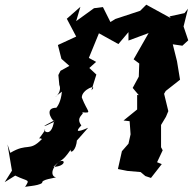

<svg xmlns="http://www.w3.org/2000/svg" viewBox="-23 -767 823 819"><path d="M764 -711 700 -697 705 -690 601 -747 575 -721 469 -686 448 -673 416 -737 378 -732 302 -677 320 -738 262 -687 302 -611 224 -575 239 -516 273 -486 235 -465 226 -447 230 -405C248 -364 178 -330 241 -376C233 -289 182 -295 233 -306C160 -317 195 -257 209 -248C157 -222 147 -222 208 -253C195 -167 152 -220 170 -213C133 -157 142 -185 156 -174C101 -117 96 -160 21 -115L9 -151L28 -39L-3 10L42 -18C99 10 106 -5 83 32C78 27 139 28 157 13C153 -2 210 -7 216 -11C203 -10 183 -37 230 -78C259 -90 257 -57 205 -55C243 -95 238 -70 279 -129C274 -109 303 -123 305 -171C292 -152 288 -148 353 -222C300 -199 301 -208 324 -232C296 -269 342 -281 327 -288C373 -284 350 -288 326 -351C325 -386 398 -412 367 -382L388 -449L358 -477L387 -503L356 -520L399 -625L482 -579L525 -630V-594L611 -626L547 -514L571 -496L569 -440L543 -392L569 -361L562 -362V-300L504 -253L530 -250L534 -194L525 -154L497 -122L480 -46L520 -38L577 -33L597 -16L621 -8L667 -67L647 -75L671 -126L664 -139V-234L685 -269L695 -293L677 -367L684 -379L745 -427C740 -453 737 -480 732 -506L714 -578L755 -572L780 -595L760 -654L779 -730Z"/></svg>

Font: Asimov Aggro
Style: It
Weight: 500
Designer: Google
Version: Version 2.000980; 2014